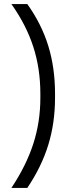

<svg xmlns="http://www.w3.org/2000/svg" viewBox="-20 -720 346 942"><path d="M178 -240V-260Q178 -383 143.5 -490Q109 -597 36 -700H114Q184 -602 217 -494.5Q250 -387 250 -260V-240Q250 -117 217 -9.5Q184 98 114 202H36Q109 92 143.5 -15Q178 -122 178 -240Z"/></svg>

Font: Stavian Regular
Style: Regular
Weight: 400
Version: Version 1.000; ttfautohint (v1.6)